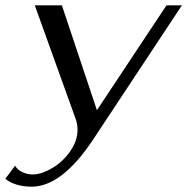

<svg xmlns="http://www.w3.org/2000/svg" viewBox="-80 -510 705 723"><path d="M-60 163 -23 114Q-15 129 4 138Q23 147 42 147Q76 147 116.5 123Q157 99 184.5 59.5Q212 20 212 -22Q212 -42 205 -62L51 -490H153L285 -95L547 -490H605L271 15Q153 193 39 193Q8 193 -18 185Q-44 177 -60 163Z"/></svg>

Font: Fahkwang
Style: Italic
Weight: 400
Italic angle: -10°
Version: Version 1.000; ttfautohint (v1.6)